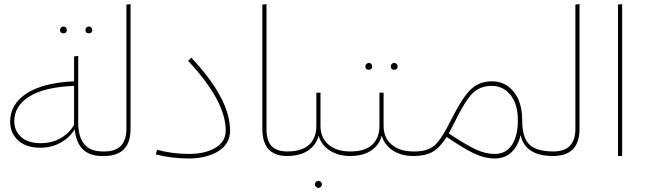

<svg xmlns="http://www.w3.org/2000/svg" viewBox="-20 -754 3120 928"><path d="M287 -593Q270 -593 270 -609Q270 -616 275 -621Q280 -626 287 -626Q294 -626 298.5 -621Q303 -616 303 -609Q303 -593 287 -593ZM409 -593Q393 -593 393 -609Q393 -616 397.5 -621Q402 -626 409 -626Q416 -626 421 -621Q426 -616 426 -609Q426 -593 409 -593ZM485 -22 497 -11 483 0H473Q354 0 341 -129Q317 -89 273 -64.5Q229 -40 175 -40Q106 -40 67.5 -75.5Q29 -111 29 -166Q29 -250 108 -302Q187 -354 338 -361V-481L358 -484V-162Q358 -22 476 -22ZM178 -62Q232 -62 274.5 -87Q317 -112 338 -151V-339Q194 -333 121.5 -287.5Q49 -242 49 -168Q49 -122 82 -92Q115 -62 178 -62Z M483 0 468 -11 485 -22Q591 -22 591 -132V-732L611 -734V-131Q611 0 483 0Z M893 12Q806 12 733 -8L739 -30Q814 -10 893 -10Q972 -10 1021.5 -40Q1071 -70 1071 -123Q1071 -266 889 -460L905 -475Q1092 -276 1092 -123Q1092 -58 1035 -23Q978 12 893 12Z M1248 -132V-732L1268 -734V-133Q1268 -74 1292.5 -48Q1317 -22 1370 -22L1382 -11L1367 0Q1248 0 1248 -132Z M1673 -22 1687 -11 1672 0Q1615 0 1574 -26.5Q1533 -53 1520 -98Q1508 -52 1468.5 -26Q1429 0 1367 0L1352 -11L1369 -22Q1439 -22 1474 -54.5Q1509 -87 1509 -146V-306H1529V-146Q1529 -88 1568 -55Q1607 -22 1673 -22ZM1507 125Q1512 120 1519 120Q1526 120 1531 125Q1536 130 1536 137Q1536 144 1531 149Q1526 154 1519 154Q1512 154 1507 149Q1502 144 1502 137Q1502 130 1507 125Z M1763 -417Q1746 -417 1746 -433Q1746 -440 1751 -445Q1756 -450 1763 -450Q1770 -450 1774.5 -445Q1779 -440 1779 -433Q1779 -417 1763 -417ZM1885 -417Q1869 -417 1869 -433Q1869 -440 1873.5 -445Q1878 -450 1885 -450Q1892 -450 1897 -445Q1902 -440 1902 -433Q1902 -417 1885 -417ZM1978 -22 1992 -11 1977 0Q1920 0 1879 -26.5Q1838 -53 1825 -98Q1813 -52 1773.5 -26Q1734 0 1672 0L1657 -11L1674 -22Q1744 -22 1779 -54.5Q1814 -87 1814 -146V-306H1834V-146Q1834 -88 1873 -55Q1912 -22 1978 -22Z M2655 -22 2668 -11 2653 0Q2519 0 2496 -101Q2484 -48 2452 -18Q2420 12 2372 12Q2322 12 2270 -13Q2218 -38 2139 -92Q2106 -40 2070.5 -20Q2035 0 1981 0H1977L1962 -11L1979 -22H1985Q2047 -22 2080.5 -51.5Q2114 -81 2159 -172Q2213 -280 2254 -320.5Q2295 -361 2358 -361Q2422 -361 2463 -310.5Q2504 -260 2504 -172V-171Q2504 -90 2538 -56Q2572 -22 2655 -22ZM2371 -10Q2426 -10 2454.5 -54Q2483 -98 2483 -172Q2483 -251 2447.5 -295Q2412 -339 2356 -339Q2298 -339 2261 -300Q2224 -261 2172 -153Q2154 -118 2149 -109Q2227 -57 2276 -33.5Q2325 -10 2371 -10Z M2653 0 2638 -11 2655 -22Q2761 -22 2761 -132V-732L2781 -734V-131Q2781 0 2653 0Z M2987 0H2967V-732L2987 -734Z"/></svg>

Font: FiraGO Thin
Style: Regular
Weight: 100
Designer: bBox Type
Foundry: bBox Type GmbH
Version: Version 1.001;PS 001.001;hotconv 1.0.88;makeotf.lib2.5.64775